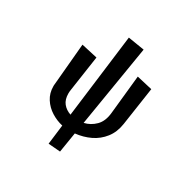

<svg xmlns="http://www.w3.org/2000/svg" viewBox="-201 -1001 1402 1389"><g transform="rotate(30 500.0 -306.5)"><path d="M370 167 390 4Q340 -7 294.5 -35.5Q249 -64 220.5 -108.5Q192 -153 192 -210Q192 -215 192 -219.5Q192 -224 193 -228L224 -576L358 -546L315 -253Q312 -235 312 -220Q312 -169 336.5 -138.5Q361 -108 402 -94L489 -788L625 -766L514 -90Q567 -102 606.5 -141.5Q646 -181 653 -254L686 -576L816 -546L769 -228Q758 -155 718.5 -104.5Q679 -54 621.5 -26.5Q564 1 497 8L470 175Z"/></g></svg>

Font: RocknRoll One
Style: Regular
Weight: 400
Designer: Fontworks Inc.
Foundry: Fontworks Inc.
Version: Version 1.100